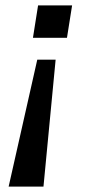

<svg xmlns="http://www.w3.org/2000/svg" viewBox="-20 -511 329 711"><path d="M12 180 118 -290H186L141 180ZM102 -371 121 -491H247L228 -371Z"/></svg>

Font: Nunito Sans 10pt Expanded Medium
Style: Italic
Weight: 500
Width: 7
Italic angle: -9°
Designer: Vernon Adams
Foundry: Vernon Adams
Version: Version 3.101;gftools[0.9.27]